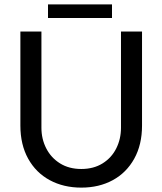

<svg xmlns="http://www.w3.org/2000/svg" viewBox="-20 -844 741 876"><path d="M351 12Q270 12 207 -22Q144 -56 108.5 -120Q73 -184 73 -271V-700H169V-261Q169 -210 191 -167Q213 -124 254 -98.5Q295 -73 351 -73Q407 -73 448 -98.5Q489 -124 510.5 -167Q532 -210 532 -261V-700H628V-271Q628 -184 592.5 -120Q557 -56 494.5 -22Q432 12 351 12ZM199 -762V-824H491V-762Z"/></svg>

Font: MuseoModerno Thin
Style: Regular
Weight: 400
Version: Version 1.003